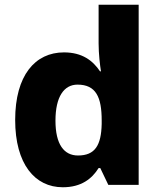

<svg xmlns="http://www.w3.org/2000/svg" viewBox="-20 -780 678 810"><path d="M245 10C323 10 368 -26 396 -71H403L437 0H565V-760H396V-597C396 -553 402 -503 406 -479H402C372 -524 327 -559 250 -559C128 -559 44 -462 44 -274C44 -88 127 10 245 10ZM309 -124C250 -124 214 -171 214 -271C214 -372 250 -423 307 -423C385 -423 409 -370 409 -272V-257C407 -167 381 -124 309 -124Z"/></svg>

Font: Noto Sans Arabic ExtBd
Style: Regular
Weight: 800
Designer: Monotype Design Team, Nadine Chahine, Nizar Qandah and Khaled Hosny
Foundry: Monotype Imaging Inc.
Version: Version 2.012